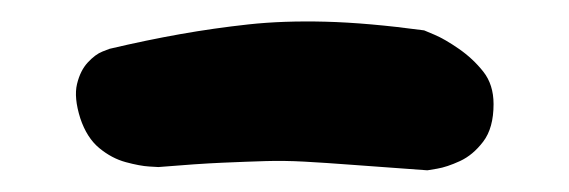

<svg xmlns="http://www.w3.org/2000/svg" viewBox="-20 -657 525 177"><path d="M435 -561Q435 -539 425.5 -526.5Q416 -514 404 -508.5Q392 -503 383 -501.5Q374 -500 374 -500Q332 -503 305.5 -505Q279 -507 260.5 -508Q242 -509 225 -508.5Q208 -508 185 -507Q162 -506 126 -503Q126 -503 117.5 -503.5Q109 -504 96 -507.5Q83 -511 71.5 -520.5Q60 -530 54 -548Q48 -567 51 -579.5Q54 -592 61 -599.5Q68 -607 74.5 -609.5Q81 -612 81 -612Q115 -620 146 -625.5Q177 -631 209 -634.5Q241 -638 280 -637Q319 -636 371 -629Q371 -629 380.5 -625Q390 -621 403 -612Q416 -603 425.5 -591Q435 -579 435 -561Z"/></svg>

Font: Sour Gummy Black
Style: Bold
Weight: 700
Version: Version 1.000